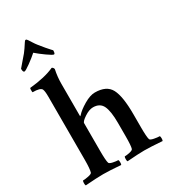

<svg xmlns="http://www.w3.org/2000/svg" viewBox="-215 -994 970 1101"><g transform="rotate(-30 270.0 -444.0)"><path d="M138.7 -805.7Q116.2 -785.2 83 -761.2Q49.8 -737.3 42 -737.3Q32.2 -737.3 32.2 -760.7Q80.1 -815.4 90.8 -829.1Q105.5 -847.7 127.9 -882.8Q132.8 -891.6 138.7 -891.6Q143.6 -891.6 149.4 -882.8Q150.4 -881.8 162.6 -862.3Q174.8 -842.8 184.6 -831.1Q199.2 -812.5 213.4 -795.9Q227.5 -779.3 235.8 -770.5Q244.1 -761.7 245.1 -760.7Q245.1 -737.3 237.3 -737.3Q229.5 -737.3 195.8 -761.2Q162.1 -785.2 138.7 -805.7ZM330.1 -431.6Q407.2 -431.6 433.6 -381.3Q460 -331.1 460 -212.9V-127Q460 -62.5 465.8 -44.9Q468.8 -37.1 491.2 -32.7Q513.7 -28.3 528.3 -28.3Q531.2 -24.4 531.2 -12.7Q531.2 -1 528.3 3.9Q450.2 -2 409.2 -2Q374 -2 295.9 3.9Q293 0 293 -11.7Q293 -23.4 295.9 -28.3Q309.6 -28.3 329.6 -32.7Q349.6 -37.1 352.5 -44.9Q358.4 -62.5 358.4 -127V-214.8Q358.4 -292 341.3 -327.6Q324.2 -363.3 278.3 -363.3Q252.9 -363.3 221.2 -342.3Q189.5 -321.3 189.5 -309.6V-127Q189.5 -62.5 195.3 -44.9Q198.2 -37.1 219.2 -32.7Q240.2 -28.3 253.9 -28.3Q256.8 -23.4 256.8 -11.7Q256.8 0 253.9 3.9Q175.8 -2 137.7 -2Q97.7 -2 19.5 3.9Q16.6 0 16.6 -11.7Q16.6 -23.4 19.5 -28.3Q33.2 -28.3 55.7 -32.7Q78.1 -37.1 81.1 -44.9Q87.9 -65.4 87.9 -127V-544.9Q87.9 -580.1 82 -593.8Q74.2 -611.3 22.5 -611.3Q21.5 -611.3 21 -618.2Q20.5 -625 21 -631.8Q21.5 -638.7 23.4 -639.6Q125 -649.4 186.5 -677.7Q190.4 -677.7 194.8 -672.4Q199.2 -667 199.2 -662.1Q189.5 -617.2 189.5 -570.3V-359.4Q189.5 -355.5 190.4 -355.5Q191.4 -355.5 195.3 -359.4Q215.8 -382.8 257.3 -407.2Q298.8 -431.6 330.1 -431.6Z"/></g></svg>

Font: Crimson
Style: Semibold
Weight: 600
Version: Version 0.8